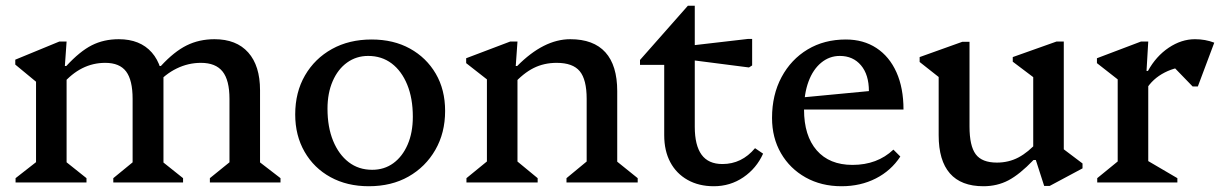

<svg xmlns="http://www.w3.org/2000/svg" viewBox="-20 -633 4241 666"><path d="M708 0V-15L792 -83L776 -55V-290Q776 -355 752 -385Q728 -415 677 -415Q633 -415 593 -395.5Q553 -376 522 -340V-404H538Q584 -454 627.5 -475.5Q671 -497 724 -497Q800 -497 841 -451Q882 -405 882 -320V-53L866 -82L953 -15V0ZM34 0V-15L121 -83L105 -55V-391L148 -314L33 -409V-426L186 -489H211L205 -404H211V-53L196 -82L280 -15V0ZM373 0V-15L456 -83L440 -55V-290Q440 -355 417.5 -385Q395 -415 345 -415Q260 -415 196 -340V-404H210Q257 -455 298.5 -476Q340 -497 392 -497Q466 -497 506.5 -451Q547 -405 547 -320V-53L531 -82L615 -15V0ZM494 -292V-378H547V-292Z M1259 13Q1184 13 1126.5 -18.5Q1069 -50 1036.5 -106.5Q1004 -163 1004 -236Q1004 -313 1038 -371.5Q1072 -430 1131.5 -463Q1191 -496 1269 -496Q1345 -496 1402 -464.5Q1459 -433 1491.5 -377.5Q1524 -322 1524 -248Q1524 -172 1490 -113Q1456 -54 1397 -20.5Q1338 13 1259 13ZM1271 -44Q1313 -44 1344.5 -67Q1376 -90 1394 -131.5Q1412 -173 1412 -228Q1412 -292 1392.5 -339.5Q1373 -387 1338.5 -413Q1304 -439 1257 -439Q1216 -439 1184 -416Q1152 -393 1134 -351.5Q1116 -310 1116 -256Q1116 -192 1135.5 -144.5Q1155 -97 1189.5 -70.5Q1224 -44 1271 -44Z M1945 0V-15L2031 -86L2015 -58V-290Q2015 -357 1991 -386Q1967 -415 1911 -415Q1867 -415 1831 -397Q1795 -379 1760 -340V-404H1774Q1866 -497 1958 -497Q2039 -497 2080 -451.5Q2121 -406 2121 -317V-56L2105 -85L2192 -15V0ZM1598 0V-15L1685 -86L1669 -56V-396L1712 -324L1597 -414V-431L1750 -489H1775L1769 -404H1775V-56L1760 -85L1845 -15V0Z M2456 13Q2404 13 2365 -9Q2326 -31 2305 -70.5Q2284 -110 2284 -164V-467L2327 -408H2200V-425L2366 -613H2390V-193Q2390 -129 2413.5 -96.5Q2437 -64 2486 -64Q2553 -64 2599 -119L2627 -100Q2604 -49 2558.5 -18Q2513 13 2456 13ZM2578 -399 2368 -426V-474L2575 -498H2589V-406Z M2899 13Q2829 13 2774.5 -17.5Q2720 -48 2689 -101.5Q2658 -155 2658 -224Q2658 -304 2691 -365.5Q2724 -427 2781.5 -461.5Q2839 -496 2914 -496Q2975 -496 3020 -466.5Q3065 -437 3089.5 -382.5Q3114 -328 3114 -253H2731V-292L2994 -317Q2994 -374 2966.5 -406.5Q2939 -439 2893 -439Q2857 -439 2828.5 -415.5Q2800 -392 2784.5 -350Q2769 -308 2769 -253Q2769 -162 2813 -111.5Q2857 -61 2937 -61Q3023 -61 3079 -114L3103 -90Q3071 -41 3018 -14Q2965 13 2899 13Z M3391 13Q3314 13 3275 -31.5Q3236 -76 3236 -164V-401L3279 -332L3170 -418V-435L3318 -488H3343V-194Q3343 -127 3364.5 -98Q3386 -69 3438 -69Q3479 -69 3513 -87Q3547 -105 3580 -142V-78H3565Q3517 -28 3478 -7.5Q3439 13 3391 13ZM3602 12 3573 -78H3564V-402L3607 -333L3493 -419V-435L3645 -489H3670V-85L3629 -146L3735 -66V-49L3621 12Z M3786 0V-15L3873 -86L3857 -58V-390L3900 -324L3785 -414V-431L3938 -489H3963L3957 -387H3963V-56L3948 -83L4064 -15V0ZM3955 -322 3948 -387H3962Q3990 -438 4034 -467.5Q4078 -497 4125 -497Q4161 -497 4192 -485L4135 -333H4117L4025 -428L4113 -403Q4062 -403 4020 -381.5Q3978 -360 3955 -322Z"/></svg>

Font: Platypi Light
Style: Regular
Weight: 400
Version: Version 1.200